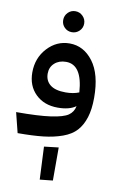

<svg xmlns="http://www.w3.org/2000/svg" viewBox="-107 -821 709 1126"><g transform="rotate(10 247.5 -258.5)"><path d="M292.5 -656Q274 -638 248 -638Q222 -638 204 -656Q186 -674 186 -700Q186 -726 204 -744.5Q222 -763 248 -763Q274 -763 292.5 -744.5Q311 -726 311 -700Q311 -674 292.5 -656ZM248 -571Q332 -571 388 -496.5Q444 -422 444 -282Q444 -213 428.5 -164Q413 -115 384 -83Q355 -51 304 -32.5Q253 -14 190.5 -7Q128 0 38 0L8 -120Q141 -120 214 -130.5Q287 -141 315.5 -160.5Q344 -180 351 -216Q313 -188 243 -188Q162 -188 111.5 -237Q61 -286 61 -366Q61 -452 116 -511.5Q171 -571 248 -571ZM151 -375Q151 -332 181.5 -308Q212 -284 273 -284Q319 -284 353 -298Q342 -461 246 -461Q204 -461 177.5 -437Q151 -413 151 -375ZM213 246 204 51 290 41V238Z"/></g></svg>

Font: FiraGO Medium
Style: Regular
Weight: 500
Designer: bBox Type
Foundry: bBox Type GmbH
Version: Version 1.001;PS 001.001;hotconv 1.0.88;makeotf.lib2.5.64775